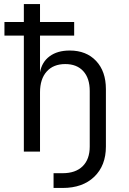

<svg xmlns="http://www.w3.org/2000/svg" viewBox="-20 -750 640 950"><path d="M245 180V107H290Q354 107 389 72.5Q424 38 424 -25V-300Q424 -363 392 -398Q360 -433 303 -433Q244 -433 211 -396Q178 -359 178 -293V0H98V-574H2V-641H98V-730H178V-641H347V-574H178V-392Q187 -443 225.5 -471.5Q264 -500 325 -500Q407 -500 455.5 -448.5Q504 -397 504 -309V-25Q504 69 446.5 124.5Q389 180 290 180Z"/></svg>

Font: Pitagon Sans Mono Light
Style: Regular
Weight: 300
Monospace: yes
Designer: Travis Tran
Foundry: Pitagon
Version: Version 1.001; ttfautohint (v1.8.4.7-5d5b);gftools[0.9.26]